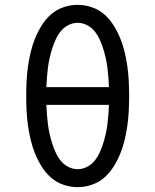

<svg xmlns="http://www.w3.org/2000/svg" viewBox="-20 -763 640 791"><path d="M300 8Q270 8 241 -2Q212 -12 189.5 -32Q167 -52 151 -78Q135 -104 124 -131.5Q113 -159 106 -188.5Q99 -218 95 -247.5Q91 -277 89.5 -307Q88 -337 88 -368Q88 -398 89.5 -428Q91 -458 95 -487.5Q99 -517 106 -546.5Q113 -576 124 -603.5Q135 -631 151 -657Q167 -683 189.5 -703Q212 -723 241 -733Q270 -743 300 -743Q330 -743 359 -733Q388 -723 410.5 -703Q433 -683 449 -657Q465 -631 476 -603.5Q487 -576 494 -546.5Q501 -517 505 -487.5Q509 -458 510.5 -428Q512 -398 512 -367Q512 -337 510.5 -307Q509 -277 505 -247.5Q501 -218 494 -188.5Q487 -159 476 -131.5Q465 -104 449 -78Q433 -52 410.5 -32Q388 -12 359 -2Q330 8 300 8ZM171 -404H429Q428 -424 426.5 -444.5Q425 -465 422.5 -484.5Q420 -504 415.5 -524Q411 -544 405 -563Q399 -582 390.5 -600.5Q382 -619 369.5 -634.5Q357 -650 338.5 -659.5Q320 -669 300 -669Q280 -669 261.5 -659.5Q243 -650 230.5 -634.5Q218 -619 209.5 -600.5Q201 -582 195 -563Q189 -544 184.5 -524Q180 -504 177.5 -484.5Q175 -465 173.5 -444.5Q172 -424 171 -404ZM300 -66Q320 -66 338.5 -75.5Q357 -85 369.5 -100.5Q382 -116 390.5 -134.5Q399 -153 405 -172Q411 -191 415.5 -211Q420 -231 422.5 -250.5Q425 -270 426.5 -290.5Q428 -311 429 -331H171Q172 -311 173.5 -290.5Q175 -270 177.5 -250.5Q180 -231 184.5 -211Q189 -191 195 -172Q201 -153 209.5 -134.5Q218 -116 230.5 -100.5Q243 -85 261.5 -75.5Q280 -66 300 -66Z"/></svg>

Font: R Plex Mono
Style: Regular
Weight: 400
Monospace: yes
Designer: Belleve Invis
Foundry: Belleve Invis
Version: Version 31.8.0